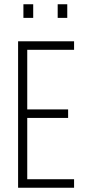

<svg xmlns="http://www.w3.org/2000/svg" viewBox="-20 -882 398 902"><path d="M65 0V-688H328V-648H108V-368H300V-328H108V-40H328V0ZM90 -798V-862H136V-798ZM251 -798V-862H296V-798Z"/></svg>

Font: Saira ExtraCondensed ExtraLight
Style: Regular
Weight: 250
Width: 2
Designer: Hector Gatti with collaboration of the Omnibus-Type team
Foundry: Omnibus-Type
Version: Version 1.101